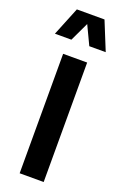

<svg xmlns="http://www.w3.org/2000/svg" viewBox="-181 -1020 685 1071"><g transform="rotate(20 161.0 -484.0)"><path d="M232.5 0V-709.1H89.9V0ZM310 -798.9 241.2 -968.1H77.1L8.5 -798.9H106.2L159.3 -911.1L212.5 -798.9Z"/></g></svg>

Font: Estedad VF
Style: Regular
Weight: 100
Designer: Amin Abedi
Version: Version 7.3